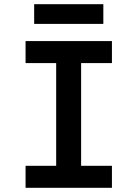

<svg xmlns="http://www.w3.org/2000/svg" viewBox="-20 -896 656 916"><path d="M248 0V-700H367V0ZM102 0V-105H514V0ZM102 -595V-700H514V-595ZM143 -782V-876H473V-782Z"/></svg>

Font: Overpass Mono Light
Style: Regular
Weight: 300
Monospace: yes
Designer: Delve Withrington, Dave Bailey
Foundry: Delve Fonts LLC
Version: Version 4.000